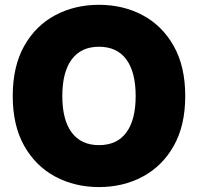

<svg xmlns="http://www.w3.org/2000/svg" viewBox="-20 -757 811 787"><path d="M385.7 9.8Q286.6 9.8 206.3 -33.2Q126 -76.2 79.1 -159.4Q32.2 -242.7 32.2 -363.3Q32.2 -484.9 79.1 -568.4Q126 -651.9 206.3 -694.6Q286.6 -737.3 385.7 -737.3Q484.9 -737.3 564.9 -694.6Q645 -651.9 692.1 -568.4Q739.3 -484.9 739.3 -363.3Q739.3 -242.2 692.1 -158.9Q645 -75.7 564.9 -33Q484.9 9.8 385.7 9.8ZM385.7 -162.1Q459.5 -162.1 497.8 -213.9Q536.1 -265.6 536.1 -363.3Q536.1 -461.4 497.8 -513.4Q459.5 -565.4 385.7 -565.4Q312.5 -565.4 273.9 -513.4Q235.4 -461.4 235.4 -363.3Q235.4 -265.6 273.9 -213.9Q312.5 -162.1 385.7 -162.1Z"/></svg>

Font: Inter Tight Black
Style: Regular
Weight: 900
Designer: Rasmus Andersson
Foundry: rsms
Version: Version 3.004; ttfautohint (v1.8.4.7-5d5b)